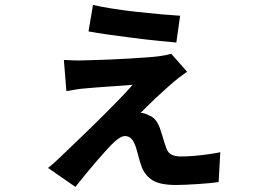

<svg xmlns="http://www.w3.org/2000/svg" viewBox="-20 -674 1040 766"><path d="M351 -654.3Q382 -646.9 428.2 -639.7Q474.3 -632.4 525.5 -626.7Q576.6 -621 622.4 -617Q668.3 -613 698.6 -611.2L683.5 -504.3Q653 -507.1 607.1 -511.7Q561.1 -516.3 510.2 -522.9Q459.3 -529.6 412.2 -536Q365.1 -542.4 333.1 -548.7ZM726.3 -387.9Q713.8 -379 699.1 -368.1Q684.4 -357.1 674.7 -348.7Q661.7 -337.4 642 -320Q622.2 -302.7 602 -283.5Q581.9 -264.4 565.6 -248.2Q549.3 -232 541.4 -224.1Q548.6 -223.6 557.7 -221Q566.8 -218.3 575.7 -212.9Q591.9 -207.4 603.5 -190.8Q615 -174.2 620.7 -154.1Q624.7 -143.5 628.3 -130.6Q631.8 -117.7 635.9 -105.1Q639.9 -92.4 643.7 -82.2Q650.3 -64.2 664.6 -57Q678.9 -49.8 700.5 -49.8Q727.7 -49.8 756.6 -52.3Q785.5 -54.8 812.1 -58.7Q838.7 -62.5 858.9 -66.7L852.2 52.3Q840.2 54.3 818.6 56.4Q797 58.5 771.6 60.2Q746.1 61.8 722.7 62.9Q699.2 64 682.9 64Q618.5 64 588.9 45.4Q559.4 26.7 546 -6.2Q541.3 -18.5 536.9 -33.4Q532.6 -48.3 529.2 -62.4Q525.7 -76.4 522.5 -85.6Q515.5 -107.1 505.4 -119.1Q495.4 -131.2 478.3 -131.2Q466.8 -131.2 451.8 -120.4Q436.9 -109.6 422.9 -95Q413.2 -84.8 397.6 -67.6Q382 -50.4 362.7 -28Q343.5 -5.6 322.6 19.8Q301.8 45.2 280.8 71.6L171.8 -3.9Q183.3 -12.8 193 -21.6Q202.8 -30.4 219.2 -46Q237.1 -63.1 265.5 -90.3Q294 -117.4 327 -149.5Q359.9 -181.6 394.2 -215.6Q428.4 -249.7 458.4 -280.6Q488.3 -311.6 509.3 -335.7Q497.7 -334.5 479.3 -333.2Q460.9 -331.8 439.6 -330.4Q418.3 -329 396.6 -327.5Q375 -326.1 355.6 -324.4Q336.2 -322.6 322.6 -321.6Q299.3 -319.9 279 -316.3Q258.6 -312.7 244.9 -310.5L234.8 -434.9Q250 -433.9 272.9 -433.1Q295.8 -432.3 316.5 -433.3Q329.1 -433.5 357 -434.4Q384.9 -435.2 420.8 -436.6Q456.6 -438.1 494.1 -440.3Q531.5 -442.5 564.2 -444.9Q596.9 -447.2 616.8 -450Q627.3 -451.2 642 -454.2Q656.7 -457.3 663.3 -459.3Z"/></svg>

Font: Noto Sans HK Thin
Style: Regular
Weight: 100
Designer: Ryoko NISHIZUKA 西塚涼子 (kana, bopomofo & ideographs); Paul D. Hunt (Latin, Greek & Cyrillic); Sandoll Communications 산돌커뮤니
Foundry: Adobe
Version: Version 2.004-H2;hotconv 1.0.118;makeotfexe 2.5.65603